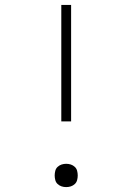

<svg xmlns="http://www.w3.org/2000/svg" viewBox="-20 -755 540 783"><path d="M230 -260V-735H270V-260ZM250 8Q240 8 231 5Q222 2 215 -4.5Q208 -11 205.5 -20.5Q203 -30 203 -39Q203 -49 205.5 -58.5Q208 -68 215 -74.5Q222 -81 231 -84Q240 -87 250 -87Q260 -87 269 -84Q278 -81 285 -74.5Q292 -68 294.5 -58.5Q297 -49 297 -39Q297 -30 294.5 -20.5Q292 -11 285 -4.5Q278 2 269 5Q260 8 250 8Z"/></svg>

Font: Iosevka SS18 Extralight
Style: Regular
Weight: 200
Monospace: yes
Designer: Belleve Invis
Foundry: Belleve Invis
Version: Version 25.1.1; ttfautohint (v1.8.4)